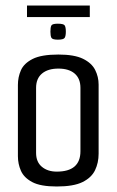

<svg xmlns="http://www.w3.org/2000/svg" viewBox="-20 -673 423 697"><path d="M186 4Q127 4 97 -12Q67 -28 56 -53Q45 -78 45 -106V-365Q45 -393 56 -418Q67 -443 98.5 -459Q130 -475 192 -475Q250 -475 281.5 -459.5Q313 -444 325.5 -419Q338 -394 338 -366V-115Q338 -82 325 -55Q312 -28 279.5 -12Q247 4 186 4ZM186 -50Q272 -50 272 -124V-354Q272 -388 251 -406Q230 -424 192 -424Q154 -424 132.5 -406Q111 -388 111 -354V-118Q111 -85 132 -67.5Q153 -50 186 -50ZM190 -529Q170 -529 166.5 -536Q163 -543 163 -558Q163 -574 166.5 -580.5Q170 -587 190 -587Q211 -587 215 -580.5Q219 -574 219 -558Q219 -543 215 -536Q211 -529 190 -529ZM78 -611V-653H306V-611Z"/></svg>

Font: Smooch Sans Medium
Style: Regular
Weight: 500
Designer: Robert E. Leuschke
Foundry: Robert E. Leuschke
Version: Version 1.010; ttfautohint (v1.8.3)